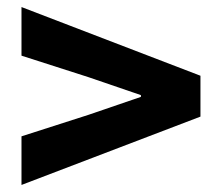

<svg xmlns="http://www.w3.org/2000/svg" viewBox="-20 -637 629 545"><path d="M41 -250 231 -311 380 -362V-367L231 -418L41 -479V-617L549 -422V-306L41 -112Z"/></svg>

Font: Nebula Sans Bold
Style: Regular
Weight: 700
Designer: Paul D. Hunt for Adobe (as Source Sans)
Foundry: Nebula Entertainment & Broadcasting LLC
Version: Version 1.010